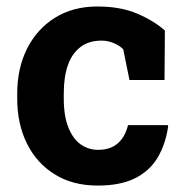

<svg xmlns="http://www.w3.org/2000/svg" viewBox="-20 -558 568 588"><path d="M279.3 10.3Q202.6 10.3 147.9 -23.9Q92.3 -58.1 62.5 -118.4Q32.7 -178.7 32.7 -256.3V-271Q32.7 -348.6 63 -409.2Q93.3 -469.2 148.4 -503.7Q203.6 -538.1 278.3 -538.1Q349.6 -538.1 401.1 -515.9Q452.6 -493.7 484.9 -464.4L483.9 -313H376.5L357.4 -407.2Q345.7 -418.9 327.6 -426.3Q309.6 -433.6 291 -433.6Q252 -433.6 226.6 -414.1Q175.3 -375.5 175.3 -271V-256.3Q175.3 -202.6 189.5 -167.5Q203.6 -132.3 227.3 -115.7Q251 -99.1 280.3 -99.1Q317.9 -99.1 340.6 -118.9Q363.3 -138.7 372.1 -174.8H493.7L495.1 -171.9Q487.3 -116.7 462.4 -74.7Q437.5 -33.7 392.8 -11.7Q348.1 10.3 279.3 10.3Z"/></svg>

Font: Suwannaphum
Style: Bold
Weight: 700
Designer: Danh Hong
Version: Version 8.002; ttfautohint (v1.8.3)